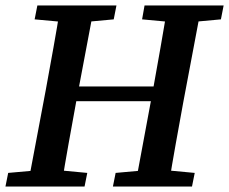

<svg xmlns="http://www.w3.org/2000/svg" viewBox="-28 -684 840 704"><path d="M-8 0 2 -50 136 -62H165L292 -50L282 0ZM73 0 140 -355Q154 -432 168 -509.5Q182 -587 194 -664H318L251 -309Q237 -232 223 -154.5Q209 -77 197 0ZM99 -613 109 -664H399L389 -613L259 -601H230ZM195 -313V-367H591V-313ZM386 0 396 -50 529 -62H558L686 -50L676 0ZM467 0 533 -355Q547 -432 560.5 -509.5Q574 -587 587 -664H711L644 -309Q630 -232 616 -154.5Q602 -77 590 0ZM493 -613 502 -664H792L782 -613L652 -601H623Z"/></svg>

Font: Source Serif 4 18pt SemiBold
Style: Italic
Weight: 600
Italic angle: -12°
Designer: Frank Grießhammer
Foundry: Adobe Systems Incorporated
Version: Version 4.004;hotconv 1.0.116;makeotfexe 2.5.65601